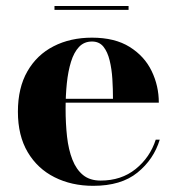

<svg xmlns="http://www.w3.org/2000/svg" viewBox="-20 -592 572 622"><path d="M282 10Q212 10 156.8 -17.8Q101.5 -45.5 69.8 -99Q38 -152.5 38 -230Q38 -307.5 68.8 -361Q99.5 -414.5 153.8 -442.2Q208 -470 278 -470Q352 -470 400 -440Q448 -410 471.2 -362Q494.5 -314 494.5 -259.5H105V-272H346Q346 -303.5 344 -336Q342 -368.5 335.2 -396.2Q328.5 -424 315 -440.8Q301.5 -457.5 278 -457.5Q252.5 -457.5 236 -440Q219.5 -422.5 210 -391.8Q200.5 -361 196.5 -322Q192.5 -283 192.5 -240Q192.5 -191.5 197.2 -149.2Q202 -107 214.5 -75Q227 -43 249 -25Q271 -7 306 -7Q373 -7 419.5 -44.5Q466 -82 484.5 -139.5H497.5Q478 -75.5 425.2 -32.8Q372.5 10 282 10ZM156.5 -560V-572.5H396.5V-560Z"/></svg>

Font: Bodoni Moda 18pt
Style: Bold
Weight: 700
Designer: Owen Earl
Foundry: indestructible type
Version: Version 2.004